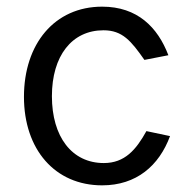

<svg xmlns="http://www.w3.org/2000/svg" viewBox="-20 -547 584 577"><path d="M287 -527C144 -527 52 -415 52 -256C52 -98 145 10 287 10C390 10 458 -49 491 -138L420 -153C389 -97 355 -57 292 -57C196 -57 136 -136 136 -258C136 -379 196 -456 291 -456C348 -456 374 -424 414 -367L486 -381C454 -465 393 -527 287 -527Z"/></svg>

Font: United Sans
Style: Regular
Weight: 400
Designer: Pablo Impallari, Rodrigo Fuenzalida (Modified by Dan O. Williams)
Version: Version 1.000;PS 001.000;hotconv 1.0.88;makeotf.lib2.5.64775